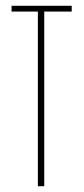

<svg xmlns="http://www.w3.org/2000/svg" viewBox="-20 -644 290 664"><path d="M111 0V-604H20V-624H228V-604H133V0Z"/></svg>

Font: Inconsolata UltraCondensed ExtraLight
Style: Regular
Weight: 200
Width: 1
Monospace: yes
Designer: Raph Levien, Cyreal, Brenton Simpson
Foundry: Raph Levien, Cyreal, Google
Version: Version 3.100; ttfautohint (v1.8.4.7-5d5b)